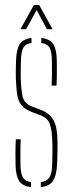

<svg xmlns="http://www.w3.org/2000/svg" viewBox="-20 -759 297 783"><path d="M43.5 -85Q43 -107 43 -133Q43 -159 44.5 -191H64.5Q63 -159.5 63.2 -134Q63.5 -108.5 63.5 -85Q64.5 -50 73.5 -34.8Q82.5 -19.5 106.5 -16V4Q71.5 0 58 -21.2Q44.5 -42.5 43.5 -85ZM146.5 4V-16Q171 -19.5 181.2 -34.8Q191.5 -50 192.5 -85Q193 -101 193.5 -117.5Q194 -134 194 -149.8Q194 -165.5 193.5 -179Q192 -228.5 183.2 -253.2Q174.5 -278 144.5 -289L110.5 -302Q82 -313 68.5 -328.8Q55 -344.5 50.5 -371.2Q46 -398 44.5 -442Q44 -461.5 44.5 -478Q45 -494.5 45.5 -514Q47 -557 60.2 -578.5Q73.5 -600 108.5 -604V-584Q84.5 -580.5 75.5 -565Q66.5 -549.5 65.5 -514Q65 -493 64.5 -476.5Q64 -460 64.5 -442Q66 -394 72.2 -365.5Q78.5 -337 111.5 -324L146.5 -311Q182.5 -297.5 198.5 -268.2Q214.5 -239 214.5 -179Q214.5 -157.5 214.2 -132.2Q214 -107 212.5 -85Q210 -42.5 196 -21.2Q182 0 146.5 4ZM190.5 -410Q191.5 -431 191.8 -449Q192 -467 191.8 -483Q191.5 -499 191.5 -514Q191 -549.5 181.8 -565Q172.5 -580.5 148.5 -584V-604Q184 -600 197.5 -578.5Q211 -557 211.5 -514Q211.5 -500 211.8 -484.2Q212 -468.5 211.8 -450Q211.5 -431.5 210.5 -410ZM63.5 -640 118.5 -739H139.5L194.5 -640H171.5L129.5 -718L86.5 -640Z"/></svg>

Font: Big Shoulders Stencil Thin
Style: Regular
Weight: 100
Designer: Patric King
Foundry: XO Type Co
Version: Version 2.001